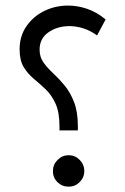

<svg xmlns="http://www.w3.org/2000/svg" viewBox="-20 -684 459 703"><path d="M51.8 -503.4Q51.8 -551.3 76.4 -587.4Q101.1 -623.5 141.6 -643.6Q182.1 -663.6 229.5 -663.6Q264.2 -663.6 299.3 -651.6Q334.5 -639.6 366.7 -612.8L335.4 -554.2Q311.5 -571.8 285.4 -580.1Q259.3 -588.4 234.4 -588.4Q190.4 -588.4 157.7 -565.9Q125 -543.5 125 -502Q125 -475.1 139.2 -455.3Q153.3 -435.5 174.3 -416Q195.3 -396.5 216.1 -371.6Q236.8 -346.7 251 -310.8Q265.1 -274.9 265.1 -221.7V-206.5H197.8V-221.7Q197.8 -273.4 183.1 -305.2Q168.5 -336.9 146.7 -357.4Q125 -377.9 103 -396.2Q81.1 -414.6 66.4 -439Q51.8 -463.4 51.8 -503.4ZM173.8 -57.6Q173.8 -81.5 190.9 -98.6Q208 -115.7 231.4 -115.7Q254.9 -115.7 271.7 -98.6Q288.6 -81.5 288.6 -57.6Q288.6 -34.2 271.7 -17.3Q254.9 -0.5 231.4 -0.5Q207.5 -0.5 190.7 -16.8Q173.8 -33.2 173.8 -57.6Z"/></svg>

Font: Vazirmatn FD Light
Style: Regular
Weight: 300
Designer: Saber Rastikerdar
Foundry: Saber Rastikerdar
Version: Version 33.003